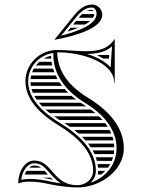

<svg xmlns="http://www.w3.org/2000/svg" viewBox="-20 -820 645 845"><path d="M314.8 -728 301.8 -712H354.3C363.3 -717.1 371.1 -722.5 377.3 -728ZM290.5 -698C286.1 -692.7 281.8 -687.3 277.5 -682H280.2C296.6 -687 311.7 -692.4 325.2 -698ZM362.1 -772H391.6C389.2 -775.4 386.2 -777 384 -777C376.3 -777 369.1 -775.2 362.1 -772ZM341.5 -758C336.4 -753.3 331.3 -748 326.2 -742H389.5C392.7 -747.2 394.6 -752.5 394.9 -758ZM221 -645C330.9 -665.5 430 -700.5 430 -755C430 -779.8 409.8 -800 385 -800C353.1 -800 327.8 -779 305.7 -751.7L220 -646ZM249.1 -662.9 315 -744.1C334.5 -768.1 356.2 -787 384 -787C395.6 -787 405 -774.9 405 -760C405 -713.6 330.2 -684 249.1 -662.9ZM166.2 -38C180.2 -35.8 194.1 -32.9 208.5 -29.8C209.7 -29.6 211.6 -29.2 212.5 -29C209.4 -32.1 206.4 -35.1 203.7 -38ZM108.4 -82H160.9C152.2 -88 142.8 -91.5 130.4 -91.5C123.4 -91.5 115.7 -88.3 108.4 -82ZM96.8 -68C93.9 -63.4 91.3 -58 89 -52H190.9C185.8 -57.8 181.1 -63.2 176.5 -68ZM454.9 -82C458.7 -87.1 462.2 -92.5 465.2 -98H409.4C410.3 -92.8 411 -87.4 411.5 -82ZM443.2 -68H412C412 -62.7 411.3 -57.2 410.2 -52H425.5C431.8 -56.9 437.7 -62.3 443.2 -68ZM482.7 -158H387.8C390.7 -152.8 393.4 -147.4 395.9 -142H480.8C481.7 -147.2 482.4 -152.6 482.7 -158ZM477.6 -128H401.5C403.4 -122.8 405 -117.4 406.4 -112H472C474.2 -117.2 476.1 -122.5 477.6 -128ZM356.1 -202H479.3C478.2 -207.4 476.7 -212.7 475.1 -218H340.8C346.1 -212.8 351.2 -207.5 356.1 -202ZM367.7 -188C371.8 -182.8 375.6 -177.5 379.2 -172H482.9C482.8 -177.4 482.3 -182.7 481.7 -188ZM263.7 -278C271.8 -272.9 279.7 -267.5 287.5 -262H454.2C450.7 -267.4 447 -272.8 443 -278ZM306.4 -248C313 -242.8 319.5 -237.5 325.7 -232H469.9C467.7 -237.4 465.1 -242.8 462.4 -248ZM114.1 -458C114.2 -452.6 114.8 -447.3 115.6 -442H253.2C249.2 -447.2 245.4 -452.5 241.8 -458ZM118.7 -428C120.2 -422.6 122.1 -417.3 124.3 -412H279.9C274.6 -417.2 269.5 -422.5 264.7 -428ZM131 -398C133.9 -392.6 137.2 -387.3 140.8 -382H314.8C308 -387.1 301.4 -392.5 295 -398ZM151.3 -368C155.7 -362.6 160.5 -357.3 165.6 -352H359.9C356.1 -354.5 352.2 -356.9 348.3 -359.3C343.7 -362.1 339.1 -365 334.6 -368ZM180.1 -338C186 -332.6 192.4 -327.2 199 -322H400.5C394 -327.5 387.2 -332.8 380.2 -338ZM217.6 -308C225.2 -302.6 233.1 -297.2 241.3 -292H431.4C426.5 -297.5 421.4 -302.8 416 -308ZM172.5 -562H205.3C205 -566.2 204.7 -570.5 204.6 -574.8C193.1 -572 182.3 -567.7 172.5 -562ZM153 -548C147.5 -543.1 142.5 -537.8 138 -532H209.9C208.8 -537.3 207.7 -542.6 206.9 -548ZM128.7 -518C125.8 -512.9 123.3 -507.5 121.2 -502H219.1C217.1 -507.2 215.3 -512.6 213.6 -518ZM117 -488C115.7 -482.8 114.9 -477.4 114.4 -472H233.3C230.3 -477.2 227.6 -482.6 225.1 -488ZM416.3 -578C413.4 -577.4 410.6 -576.8 407.7 -576.3C417.5 -571.8 426.4 -567.1 434.7 -562H459.5L460.5 -578ZM320 -5C212.2 -5 211.6 -113.5 130.4 -113.5C91.7 -113.5 60.4 -68.5 60.4 -13C77.8 -18.7 93.5 -20.5 111.9 -20.5C144.5 -20.5 171.9 -15.1 203.9 -8.3C236.7 -1.4 286.7 5 320 5C425.4 5 525 -72.7 525 -167.2C525 -260.2 457.5 -334.5 369.8 -388.1C288.4 -437.7 232.8 -501.7 232 -590C254.8 -590 276.9 -588.2 297.9 -585C404.8 -568.5 483 -521 483 -455H485V-647H483C456 -604 411.3 -594.6 358.4 -594.6C339 -594.6 318.6 -595.8 297.9 -597.2C276.4 -598.7 254.5 -600 232.9 -600H232C154.7 -600 92 -538.3 92 -462.2C92 -379.6 158.8 -316.5 241.3 -266.1C322.6 -216.4 390 -151 390 -68C390 -33.2 358.6 -5 320 -5ZM362.7 -582.6C404.7 -583.1 444.3 -590.2 473 -616.3L467 -523.2C443.3 -549.3 406.6 -569.1 362.7 -582.6ZM493 -167.2C493 -97.4 447.1 -39.4 378.4 -15.3C392.6 -28.8 402 -47.6 402 -68C402 -158 329.6 -226.1 247.5 -276.3C165.7 -326.4 104 -386.8 104 -462.2C104 -525.5 152.2 -578.2 214.6 -586.8C214.6 -584.4 214.5 -582.4 214.5 -580C214.5 -488.4 272.7 -417.2 353.5 -367.8C433.9 -318.8 493 -251.7 493 -167.2ZM248.2 -12.9C233 -15 218.4 -17.5 206.4 -20.1C174.3 -26.9 145.8 -32.5 111.9 -32.5C98.7 -32.5 84.7 -31.2 73.3 -28.9C79.1 -74.1 105.1 -101.5 130.4 -101.5C182.2 -101.5 193.1 -48.8 248.2 -12.9Z"/></svg>

Font: SortefaxS02
Style: Medium
Weight: 500
Designer: gluk
Foundry: gluk
Version: Version 0.261